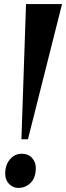

<svg xmlns="http://www.w3.org/2000/svg" viewBox="-20 -910 324 941"><path d="M107.5 -890H284L117 -227.5H85ZM5.5 -59Q5.5 -102 29 -129.2Q52.5 -156.5 86 -156.5Q119 -156.5 137.2 -135.8Q155.5 -115 155.5 -87Q155.5 -39.5 130.5 -14.2Q105.5 11 69 11Q44.5 11 25 -8Q5.5 -27 5.5 -59Z"/></svg>

Font: Merriweather 144pt Black
Style: Italic
Weight: 900
Italic angle: -7.8°
Version: Version 2.101